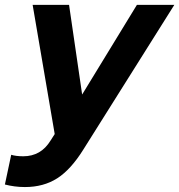

<svg xmlns="http://www.w3.org/2000/svg" viewBox="-77 -542 725 776"><path d="M23.7 214Q1.4 214 -18.7 211.2Q-38.8 208.5 -57.2 203.7L-31.7 83.6Q-12.5 89.6 17.4 89.6Q52.4 89.6 80.2 73.8Q107.9 58.1 128.1 24.9L144.1 -0.2L54.9 -522.4H202.1L255 -160L476.4 -522.4H627.6L259.6 62.8Q209.2 143.6 154 178.8Q98.8 214 23.7 214Z"/></svg>

Font: Red Hat Display VF
Style: Italic
Weight: 300
Italic angle: -12°
Designer: Pentagram, MCKL
Foundry: Pentagram, MCKL
Version: Version 1.010